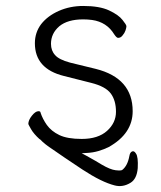

<svg xmlns="http://www.w3.org/2000/svg" viewBox="-20 -501 540 644"><path d="M365 121Q321 110 257 68Q221 44 196.5 27.5Q172 11 158 1Q130 -17 114 -34H113Q93 -52 84 -68Q76 -82 75 -85Q75 -98 87 -113Q99 -128 109 -128Q115 -128 116 -124V-123Q123 -102 137 -82Q152 -61 179 -48Q206 -35 254 -35Q309 -35 339 -62Q369 -89 369 -126Q369 -164 351.5 -187.5Q334 -211 286 -223Q240 -235 195 -246Q97 -270 97 -356Q97 -392 118 -420Q140 -448 177.5 -464.5Q215 -481 259 -481Q314 -481 346 -466Q378 -451 391 -434Q404 -418 404 -413Q404 -408 401 -399Q398 -390 391 -382Q385 -374 376 -374Q371 -374 363 -386Q338 -427 289 -434Q274 -436 259 -436Q207 -436 179 -413Q151 -389 151 -354Q151 -331 165 -316Q178 -301 215 -291L301 -270Q425 -239 425 -128Q425 -53 345 -8Q329 0 310.5 5.5Q292 11 271 12L254 13L269 21Q307 42 321 51Q350 68 368 70Q386 72 390 69Q408 55 414 22Q416 10 423 7Q430 4 436 14Q444 25 442 63Q439 99 418 112Q392 128 365 121Z"/></svg>

Font: LXGW WenKai Mono TC Light
Style: Regular
Weight: 300
Designer: LXGW / Fontworks Inc.
Foundry: LXGW / Fontworks Inc.
Version: Version 1.330